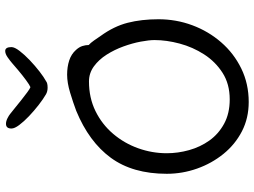

<svg xmlns="http://www.w3.org/2000/svg" viewBox="-139 -837 976 738"><g transform="rotate(-90 349.0 -468.0)"><path d="M522 -936Q537 -936 537 -912Q537 -900 522.5 -881Q508 -862 486.5 -841.5Q465 -821 443 -804Q421 -787 406 -779Q399 -773 381 -773Q367 -773 356 -779Q337 -790 314.5 -807.5Q292 -825 271.5 -844.5Q251 -864 237.5 -882Q224 -900 224 -912Q224 -933 242 -933Q252 -933 263 -927.5Q274 -922 280 -917Q288 -911 302.5 -899Q317 -887 333.5 -874Q350 -861 363.5 -851Q377 -841 383 -839Q391 -842 410 -856Q429 -870 448 -886Q467 -902 476 -910Q484 -917 497.5 -926.5Q511 -936 522 -936ZM326 0Q264 0 213.5 -26Q163 -52 126.5 -97Q90 -142 70 -198.5Q50 -255 50 -315Q50 -446 111.5 -530Q173 -614 292 -663Q324 -675 362 -686.5Q400 -698 431 -698Q461 -698 485.5 -690Q510 -682 526 -664Q537 -652 541 -639.5Q545 -627 545 -615Q553 -608 562.5 -594.5Q572 -581 580 -569Q617 -518 630.5 -465Q644 -412 644 -347Q644 -279 621 -217Q598 -155 555.5 -106Q513 -57 454.5 -28.5Q396 0 326 0ZM336 -73Q395 -73 438 -100.5Q481 -128 509 -171.5Q537 -215 550.5 -265.5Q564 -316 564 -362Q564 -383 558 -415Q552 -447 539.5 -481.5Q527 -516 508 -546Q489 -576 463 -595Q437 -614 405 -614Q342 -614 291 -589Q240 -564 203.5 -521Q167 -478 148 -424.5Q129 -371 129 -315Q129 -272 141 -229Q153 -186 178 -151Q203 -116 242.5 -94.5Q282 -73 336 -73Z"/></g></svg>

Font: Fuzzy Bubbles
Style: Regular
Weight: 400
Designer: Robert E. Leuschke
Foundry: Robert E. Leuschke
Version: Version 1.010; ttfautohint (v1.8.3)